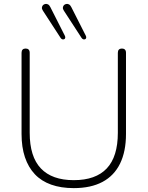

<svg xmlns="http://www.w3.org/2000/svg" viewBox="-20 -961 760 989"><path d="M360 8Q294 8 243.5 -10Q193 -28 159.5 -63.5Q126 -99 108.5 -151Q91 -203 91 -271V-689Q91 -700 96.5 -705.5Q102 -711 112 -711Q122 -711 127.5 -705.5Q133 -700 133 -689V-277Q133 -154 190.5 -93.5Q248 -33 360 -33Q473 -33 530 -93.5Q587 -154 587 -277V-689Q587 -700 592.5 -705.5Q598 -711 608 -711Q618 -711 623.5 -705.5Q629 -700 629 -689V-271Q629 -181 598.5 -118.5Q568 -56 508 -24Q448 8 360 8ZM400 -766 309 -906Q303 -915 304 -922.5Q305 -930 309.5 -934.5Q314 -939 321 -940.5Q328 -942 335 -938.5Q342 -935 347 -925L422 -777Q425 -771 424 -766Q423 -761 418.5 -759Q414 -757 409 -758.5Q404 -760 400 -766ZM292 -766 201 -906Q195 -915 196 -922.5Q197 -930 201.5 -934.5Q206 -939 213 -940.5Q220 -942 227 -938.5Q234 -935 239 -925L314 -777Q317 -771 316 -766Q315 -761 310.5 -759Q306 -757 301 -758.5Q296 -760 292 -766Z"/></svg>

Font: Nunito ExtraLight ExtraLight
Style: Regular
Weight: 250
Version: Version 3.602